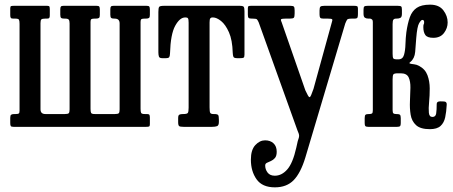

<svg xmlns="http://www.w3.org/2000/svg" viewBox="-20 -545 1948 825"><path d="M279 -444.5Q279 -456 275.5 -460.5Q272 -465 260.5 -465H256.5Q246.5 -465 242.8 -468Q239 -471 239 -482V-505Q239 -514 241.8 -517Q244.5 -520 253 -520H395Q404 -520 406.5 -516.8Q409 -513.5 409 -504V-481Q409 -470.5 405 -467.8Q401 -465 391 -465H386Q376.5 -465 372.8 -462.8Q369 -460.5 369 -451V-77.5Q369 -64.5 371.5 -59.8Q374 -55 387 -55H474Q486 -55 490 -58.2Q494 -61.5 494 -74.5V-444.5Q494 -465 473 -465H471.5Q461.5 -465 457.8 -468Q454 -471 454 -482V-505Q454 -514 456.8 -517Q459.5 -520 468 -520H610Q619 -520 621.5 -516.8Q624 -513.5 624 -504V-481Q624 -470.5 620 -467.8Q616 -465 606 -465H601Q591.5 -465 587.8 -462.8Q584 -460.5 584 -451V-77.5Q584 -64.5 586.5 -59.8Q589 -55 602 -55H611Q619.5 -55 621.8 -51.8Q624 -48.5 624 -40V-11Q624 -3 620.5 -1.5Q617 0 608.5 0H38Q29 0 26.5 -3.2Q24 -6.5 24 -16V-39Q24 -49.5 28.2 -52.2Q32.5 -55 42 -55H47Q57 -55 60.5 -57.2Q64 -59.5 64 -69V-442.5Q64 -455.5 61.5 -460.2Q59 -465 46 -465H37Q29 -465 26.5 -468.2Q24 -471.5 24 -480V-509Q24 -517.5 27.8 -518.8Q31.5 -520 39.5 -520H183Q191 -520 192.5 -516.5Q194 -513 194 -504.5V-479.5Q194 -471.5 191.8 -468.2Q189.5 -465 181.5 -465H174Q162 -465 158 -461.8Q154 -458.5 154 -445.5V-75.5Q154 -55 175 -55H259Q271 -55 275 -58.2Q279 -61.5 279 -74.5Z M745.5 -20.5V-37.5Q745.5 -49.5 750.5 -52.2Q755.5 -55 766.5 -55H768.5Q783 -55 786.8 -59.5Q790.5 -64 790.5 -82.5V-447.5Q790.5 -462 787.8 -466Q785 -470 778.5 -470H775.5Q752.5 -470 732.8 -434.2Q713 -398.5 710.5 -315.5Q710 -304 707.2 -299.5Q704.5 -295 691.5 -295H677.5Q665 -295 662.8 -302.2Q660.5 -309.5 660.5 -320.5V-493.5Q660.5 -511 664 -515.5Q667.5 -520 684.5 -520H1009.5Q1024 -520 1027.2 -515.8Q1030.5 -511.5 1030.5 -496.5V-310.5Q1030.5 -299.5 1026.8 -297.2Q1023 -295 1011.5 -295H999.5Q985.5 -295 983 -300.8Q980.5 -306.5 980 -318.5Q978.5 -373 963.8 -406.2Q949 -439.5 929.8 -454.8Q910.5 -470 895.5 -470H892Q886.5 -470 883.5 -466Q880.5 -462 880.5 -448.5V-83.5Q880.5 -64.5 883.5 -59.8Q886.5 -55 897.5 -55H899.5Q914.5 -55 917.5 -50.5Q920.5 -46 920.5 -30.5V-21Q920.5 -6 912.8 -3Q905 0 891.5 0H768.5Q754 0 749.8 -3.2Q745.5 -6.5 745.5 -20.5Z M1058 141Q1058 99 1077 78.5Q1096 58 1119 58Q1141.5 58 1155.2 70.8Q1169 83.5 1169 107Q1169 125 1161.5 133.8Q1154 142.5 1144.2 146.8Q1134.5 151 1127 154.5Q1119.5 158 1119.5 166Q1119.5 183 1129.8 196.5Q1140 210 1161 210Q1190.5 210 1214.2 183.2Q1238 156.5 1253 90L1259.5 61Q1265.5 45.5 1265.2 37.8Q1265 30 1258 15L1091.5 -449Q1087 -459 1083.8 -462Q1080.5 -465 1065.5 -465H1062.5Q1051.5 -465 1048.2 -468.2Q1045 -471.5 1045 -482V-510Q1045 -517 1048.2 -518.5Q1051.5 -520 1058.5 -520H1227.5Q1239.5 -520 1242.8 -516.5Q1246 -513 1246 -500V-487.5Q1246 -472.5 1242.5 -468.8Q1239 -465 1224.5 -465H1207.5Q1192 -465 1188.5 -462.8Q1185 -460.5 1190 -450L1292 -157Q1305.5 -127.5 1309.5 -127.5Q1313.5 -127.5 1317 -136.5Q1320.5 -145.5 1327 -163L1405.5 -448Q1409.5 -459 1407.2 -462Q1405 -465 1389 -465H1369.5Q1358.5 -465 1355.8 -469Q1353 -473 1353 -483V-500Q1353 -513 1357 -516.5Q1361 -520 1373.5 -520H1502.5Q1511 -520 1514.5 -518.2Q1518 -516.5 1518 -508V-485Q1518 -474 1516 -469.5Q1514 -465 1502.5 -465H1491.5Q1474.5 -465 1471.5 -460.5Q1468.5 -456 1463.5 -444L1292 132Q1272 198 1242 229Q1212 260 1161 260Q1107 260 1082.5 225.5Q1058 191 1058 141Z M1899.5 -95Q1898 -65 1893 -41.2Q1888 -17.5 1873 -3.8Q1858 10 1827 10Q1786.5 10 1767.8 -7.2Q1749 -24.5 1744.5 -52Q1740 -79.5 1741.5 -110Q1743 -140.5 1743.5 -168Q1744 -195.5 1735.8 -212.8Q1727.5 -230 1702 -230H1690Q1673.5 -230 1670.2 -225.2Q1667 -220.5 1667 -204V-72Q1667 -60.5 1670.5 -57.8Q1674 -55 1682 -55H1684Q1694.5 -55 1698.2 -52Q1702 -49 1702 -37.5V-16Q1702 -6.5 1699 -3.2Q1696 0 1686.5 0H1562.5Q1553 0 1550 -3.2Q1547 -6.5 1547 -16V-37.5Q1547 -49 1550.8 -52Q1554.5 -55 1565 -55H1567Q1575.5 -55 1578.8 -57.8Q1582 -60.5 1582 -72V-451Q1582 -458.5 1578.2 -461.5Q1574.5 -464.5 1570.5 -465H1563Q1553.5 -465 1547.8 -469Q1542 -473 1542 -486V-503Q1542 -514.5 1545.5 -517.2Q1549 -520 1560 -520H1689Q1700.5 -520 1703.8 -517.2Q1707 -514.5 1707 -503V-486Q1707 -472 1700.8 -468.5Q1694.5 -465 1684 -465H1680.5Q1674 -465 1670.5 -460.8Q1667 -456.5 1667 -441.5V-314Q1667 -298.5 1670 -294.2Q1673 -290 1685.5 -290H1692Q1710.5 -290 1716 -309.2Q1721.5 -328.5 1722.2 -355.5Q1723 -382.5 1726 -406Q1731.5 -444.5 1741 -471Q1750.5 -497.5 1770.5 -511.2Q1790.5 -525 1828 -525Q1866.5 -525 1885 -500.8Q1903.5 -476.5 1903.5 -448.5Q1903.5 -424 1887.8 -403.2Q1872 -382.5 1842 -382.5Q1816 -382.5 1807.5 -394.8Q1799 -407 1799 -428Q1799 -439.5 1800.8 -441Q1802.5 -442.5 1802.5 -450Q1802.5 -459.5 1794.5 -459.5Q1789.5 -459.5 1781 -445.5Q1772.5 -431.5 1768.5 -381Q1766.5 -350.5 1764 -322Q1761.5 -293.5 1743.5 -279Q1736 -273.5 1741.8 -271.8Q1747.5 -270 1759 -268.8Q1770.5 -267.5 1780.5 -262Q1807 -248 1816.8 -221.8Q1826.5 -195.5 1826.5 -165Q1826.5 -134.5 1823.8 -106.5Q1821 -78.5 1822.8 -60.5Q1824.5 -42.5 1838 -42.5Q1852 -42.5 1854.2 -57.5Q1856.5 -72.5 1856.5 -98.5Q1856.5 -109.5 1872 -109.5L1887 -109Q1900.5 -109 1899.5 -95Z"/></svg>

Font: Besley* Condensed
Style: Regular
Weight: 400
Width: 3
Designer: Owen Earl
Foundry: indestructible type*
Version: Version 3.000; ttfautohint (v1.8.3)